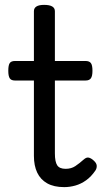

<svg xmlns="http://www.w3.org/2000/svg" viewBox="-20 -750 428 787"><path d="M243 17Q201 17 173.5 1.5Q146 -14 132.5 -42.5Q119 -71 119 -111V-420H41Q26 -420 20 -429Q14 -438 14 -460Q14 -483 20 -491.5Q26 -500 41 -500H119V-704Q119 -717 129.5 -723.5Q140 -730 161 -730Q183 -730 194 -723.5Q205 -717 205 -704V-500H331Q346 -500 352.5 -491.5Q359 -483 359 -460Q359 -438 352.5 -429Q346 -420 331 -420H205V-121Q205 -87 214.5 -72.5Q224 -58 249 -58Q272 -58 288.5 -69Q305 -80 323 -96Q335 -107 345.5 -103.5Q356 -100 365 -91Q376 -81 376.5 -70.5Q377 -60 371 -51Q354 -26 333 -11Q312 4 289 10.5Q266 17 243 17Z"/></svg>

Font: Playwrite PT
Style: Regular
Weight: 400
Designer: Veronika Burian, José Scaglione
Foundry: TypeTogether
Version: Version 1.002